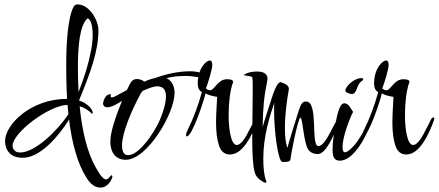

<svg xmlns="http://www.w3.org/2000/svg" viewBox="-20 -753 1988 870"><path d="M435 97C470 97 485 61 489 51V47C489 43 488 41 486 41C481 41 472 60 461 60C450 60 437 47 414 6C375 -63 352 -159 341 -271C358 -267 374 -258 391 -243C393 -240 395 -238 397 -238C399 -238 400 -239 400 -242C400 -257 380 -279 353 -292L339 -297V-300C386 -415 426 -518 426 -615C426 -664 383 -733 332 -733C324 -733 318 -730 314 -723C288 -676 280 -562 280 -457C280 -405 281 -354 284 -305H283C119 -305 3 -188 3 -114C3 -102 5 -38 83 -38C165 -38 248 -140 293 -211C306 -106 330 -13 373 54C391 83 412 97 435 97ZM336 -336C334 -373 333 -412 333 -452C333 -541 341 -640 377 -670C393 -665 400 -632 400 -593C400 -572 397 -547 393 -526C380 -459 364 -408 336 -336ZM72 -62C67 -62 61 -63 56 -64C43 -71 37 -80 37 -92C37 -152 201 -275 286 -278L290 -236C242 -162 139 -62 72 -62Z M550 -29C647 -29 771 -239 771 -332C771 -367 755 -390 734 -399C761 -406 792 -409 825 -409C852 -409 881 -401 902 -401C907 -401 910 -402 910 -405C910 -414 902 -420 887 -424C872 -428 857 -430 842 -430C789 -430 733 -418 682 -399C666 -396 649 -390 634 -383C625 -390 614 -395 599 -395C590 -395 578 -390 570 -375L555 -345C534 -334 516 -324 503 -317C496 -313 490 -312 486 -312C483 -312 481 -313 481 -316C481 -317 481 -319 482 -320C482 -321 483 -322 483 -323C483 -325 482 -326 479 -326C456 -326 447 -292 447 -283C447 -275 453 -267 466 -267C485 -267 510 -281 533 -296C520 -265 508 -233 497 -198C486 -163 480 -134 480 -110C480 -65 502 -29 550 -29ZM561 -50C542 -50 533 -65 533 -94C533 -152 577 -254 615 -324C618 -331 623 -337 628 -342C653 -353 677 -362 692 -362C723 -362 732 -342 732 -315C732 -271 704 -204 688 -177C654 -116 601 -50 561 -50Z M1022 -53C1082 -53 1123 -142 1147 -207C1148 -212 1149 -216 1149 -217C1149 -220 1148 -221 1146 -221C1141 -221 1136 -217 1133 -210C1130 -202 1121 -185 1107 -159C1101 -146 1076 -96 1053 -96C1028 -96 1016 -161 1016 -233C1016 -288 1023 -347 1036 -380V-383C1036 -391 1024 -394 1009 -394C966 -394 952 -344 932 -344C923 -344 913 -352 913 -352C923 -377 942 -440 942 -459C942 -472 938 -479 930 -479C916 -479 876 -445 876 -374C876 -357 882 -341 895 -336C878 -275 857 -218 830 -163C825 -154 823 -146 823 -141C823 -137 824 -135 827 -135C851 -135 908 -308 911 -330C922 -323 943 -317 964 -314C963 -286 959 -241 959 -197C959 -156 963 -122 972 -95C981 -67 997 -53 1022 -53Z M1183 75C1186 75 1187 74 1187 71C1187 69 1187 67 1186 66C1177 46 1173 7 1173 -34C1173 -135 1202 -226 1223 -287C1222 -276 1222 -264 1222 -249C1222 -158 1240 -19 1260 -19C1281 -19 1297 -19 1297 -35C1297 -50 1331 -220 1341 -220C1353 -220 1355 -93 1382 -69C1391 -60 1404 -55 1420 -55C1457 -55 1491 -136 1519 -203C1521 -209 1522 -213 1522 -216C1522 -219 1521 -221 1519 -221C1511 -221 1496 -191 1478 -156C1460 -121 1440 -91 1423 -91C1386 -91 1425 -293 1367 -293C1351 -293 1345 -285 1334 -253C1324 -221 1283 -92 1283 -83C1274 -103 1271 -137 1271 -174C1271 -233 1280 -300 1289 -349V-351C1289 -371 1254 -380 1251 -381C1242 -380 1229 -366 1208 -298C1181 -217 1171 -181 1170 -177C1172 -264 1175 -308 1191 -387C1192 -391 1192 -395 1192 -399C1192 -410 1184 -429 1145 -429C1106 -429 1085 -415 1085 -412C1083 -412 1120 -407 1123 -404C1126 -385 1125 -360 1125 -331C1125 -271 1123 -196 1123 -128C1123 -64 1125 -6 1134 27C1137 40 1145 51 1157 61C1169 70 1178 75 1183 75Z M1574 -327C1599 -327 1594 -367 1617 -384C1623 -388 1626 -391 1626 -394C1626 -397 1623 -399 1617 -399C1584 -399 1545 -361 1545 -343C1545 -340 1546 -337 1549 -335C1557 -331 1566 -327 1574 -327ZM1520 -25C1588 -25 1644 -149 1660 -191C1663 -200 1665 -206 1665 -211C1665 -215 1664 -217 1661 -217C1655 -217 1649 -208 1643 -190C1636 -172 1622 -146 1599 -112C1593 -102 1560 -63 1543 -63C1536 -63 1532 -71 1532 -87C1532 -133 1566 -221 1580 -246C1577 -251 1572 -258 1565 -269C1558 -280 1549 -285 1540 -285C1517 -285 1504 -227 1492 -136C1488 -111 1487 -91 1487 -74C1487 -41 1495 -25 1520 -25Z M1821 -53C1881 -53 1922 -142 1946 -207C1947 -212 1948 -216 1948 -217C1948 -220 1947 -221 1945 -221C1940 -221 1935 -217 1932 -210C1929 -202 1920 -185 1906 -159C1900 -146 1875 -96 1852 -96C1827 -96 1815 -161 1815 -233C1815 -288 1822 -347 1835 -380V-383C1835 -391 1823 -394 1808 -394C1765 -394 1751 -344 1731 -344C1722 -344 1712 -352 1712 -352C1722 -377 1741 -440 1741 -459C1741 -472 1737 -479 1729 -479C1715 -479 1675 -445 1675 -374C1675 -357 1681 -341 1694 -336C1677 -275 1656 -218 1629 -163C1624 -154 1622 -146 1622 -141C1622 -137 1623 -135 1626 -135C1650 -135 1707 -308 1710 -330C1721 -323 1742 -317 1763 -314C1762 -286 1758 -241 1758 -197C1758 -156 1762 -122 1771 -95C1780 -67 1796 -53 1821 -53Z"/></svg>

Font: Comforter
Style: Regular
Weight: 400
Designer: Robert E. Leuschke
Foundry: Robert E. Leuschke
Version: Version 1.013; ttfautohint (v1.8.3)